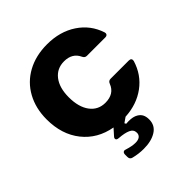

<svg xmlns="http://www.w3.org/2000/svg" viewBox="-214 -716 1061 1061"><g transform="rotate(-45 316.5 -185.5)"><path d="M583 -196Q594 -196 598.5 -190.5Q603 -185 601 -175Q576 -92 509.5 -43Q443 6 351 11Q346 15 321 32L326 41Q333 40 346 40Q381 40 401 52Q418 62 425.5 77Q433 92 433 114Q433 160 395 184Q357 208 297 208Q257 208 218 198Q201 194 201 175V156Q201 148 205 143Q209 138 216 138L224 140Q262 152 288 152Q310 152 321.5 143Q333 134 333 118Q333 93 308.5 82Q284 71 241 68Q223 67 223 55Q223 49 229 43L262 6Q156 -13 94 -91Q32 -169 32 -287Q32 -373 68.5 -439.5Q105 -506 172 -542.5Q239 -579 327 -579Q427 -579 499.5 -531Q572 -483 599 -400Q600 -398 600 -393Q600 -386 595 -382Q590 -378 582 -378H438Q422 -378 415 -394Q391 -446 327 -446Q271 -446 238 -403.5Q205 -361 205 -287Q205 -210 238 -166Q271 -122 327 -122Q396 -122 418 -179Q424 -196 441 -196Z"/></g></svg>

Font: Open Sauce Two Black
Style: Regular
Weight: 900
Designer: Alfredo Marco Pradil
Foundry: Creative Sauce Fz LLC
Version: Version 1.477